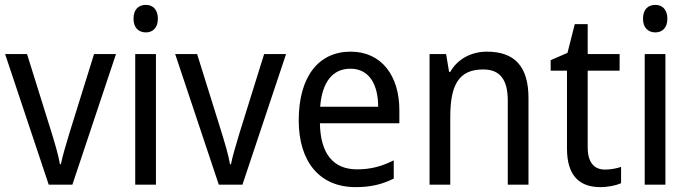

<svg xmlns="http://www.w3.org/2000/svg" viewBox="-20 -824 2829 788"><path d="M180 -66H277L456 -602H366L265 -278C252 -234 235 -179 230 -150H226C220 -187 203 -243 190 -285L91 -602H1Z M579 -804C549 -804 528 -786 528 -747C528 -710 549 -691 579 -691C607 -691 628 -710 628 -747C628 -785 607 -804 579 -804ZM620 -602H535V-66H620Z M878 -66H975L1154 -602H1064L963 -278C950 -234 933 -179 928 -150H924C918 -187 901 -243 888 -285L789 -602H699Z M1419 -612C1287 -612 1206 -509 1206 -330C1206 -160 1292 -56 1439 -56C1502 -56 1547 -67 1596 -91V-166C1546 -141 1502 -129 1445 -129C1348 -129 1295 -193 1293 -318H1619V-372C1619 -513 1546 -612 1419 -612ZM1418 -542C1497 -542 1532 -475 1532 -386H1294C1302 -487 1345 -542 1418 -542Z M1978 -612C1917 -612 1859 -584 1828 -529H1823L1811 -602H1743V-66H1828V-344C1828 -474 1862 -539 1963 -539C2033 -539 2064 -496 2064 -411V-66H2149V-421C2149 -553 2091 -612 1978 -612Z M2463 -128C2418 -128 2392 -158 2392 -219V-534H2523V-602H2392V-725H2339L2309 -607L2240 -577V-534H2307V-214C2307 -96 2365 -56 2444 -56C2475 -56 2509 -63 2529 -72V-139C2512 -133 2486 -128 2463 -128Z M2670 -804C2640 -804 2619 -786 2619 -747C2619 -710 2640 -691 2670 -691C2698 -691 2719 -710 2719 -747C2719 -785 2698 -804 2670 -804ZM2711 -602H2626V-66H2711Z"/></svg>

Font: Noto Sans Malayalam UI SemiCondensed
Style: Regular
Weight: 400
Width: 4
Designer: Jelle Bosma - Monotype Design Team
Foundry: Monotype Imaging Inc.
Version: Version 2.104